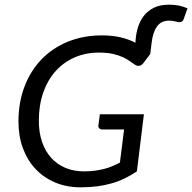

<svg xmlns="http://www.w3.org/2000/svg" viewBox="-20 -801 829 828"><path d="M627.9 -567.4H627.4L598.6 -529.3Q591.8 -520 582.3 -517.6Q572.8 -515.1 562.5 -521.5Q552.7 -527.8 540.5 -536.9Q528.3 -545.9 510.5 -554.2Q492.7 -562.5 467.5 -568.4Q442.4 -574.2 407.2 -574.2Q349.6 -574.2 302 -553.5Q254.4 -532.7 220 -494.4Q185.5 -456.1 166.5 -401.9Q147.5 -347.7 147.5 -280.3Q147.5 -229.5 161.4 -189Q175.3 -148.4 200.7 -120.4Q226.1 -92.3 262.2 -77.1Q298.3 -62 342.3 -62Q366.7 -62 387.7 -64.7Q408.7 -67.4 427.2 -72Q445.8 -76.7 462.9 -83.7Q480 -90.8 497.1 -99.6L515.1 -242.7H420.9Q412.6 -242.7 408 -247.8Q403.3 -252.9 404.3 -259.8L410.6 -308.1H600.6L570.3 -62Q544.9 -44.9 518.3 -32Q491.7 -19 462.4 -10.5Q433.1 -2 399.9 2.4Q366.7 6.8 328.1 6.8Q267.1 6.8 217.5 -14.2Q168 -35.2 132.8 -72.8Q97.7 -110.4 78.6 -162.4Q59.6 -214.4 59.6 -276.9Q59.6 -359.4 85.7 -427.7Q111.8 -496.1 159.2 -545.2Q206.5 -594.2 272.9 -621.3Q339.4 -648.4 419.4 -648.4Q463.9 -648.4 499.5 -640.1Q535.2 -631.8 564 -616.7V-617.7Q565.4 -649.4 573.7 -679Q582 -708.5 599.1 -731.2Q616.2 -753.9 643.1 -767.3Q669.9 -780.8 709 -780.8Q733.9 -780.8 752 -776.9Q770 -772.9 788.6 -765.1L772.9 -720.7Q768.1 -708 760.3 -706.1Q752.4 -704.1 744.1 -706.5Q736.3 -709 727.3 -710.4Q718.3 -711.9 708.5 -711.9Q675.3 -711.9 657.2 -687Q639.2 -662.1 633.8 -616.2Z"/></svg>

Font: Carlito
Style: Italic
Weight: 400
Italic angle: -7°
Designer: Lukasz Dziedzic
Foundry: tyPoland Lukasz Dziedzic
Version: Version 1.104